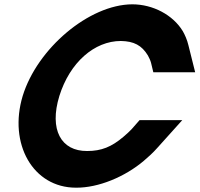

<svg xmlns="http://www.w3.org/2000/svg" viewBox="-20 -805 925 890"><path d="M590 -206 626.8 -248H824.8L709.7 -120C689.7 -97 664.9 -75 646 -59C559.7 14 436.8 66 332.1 65C132.1 65 18.5 -139 85.1 -360C152.3 -580 392.7 -784 593 -785C690 -785 781.7 -735 826.4 -662L827.1 -661C836.9 -644 847.6 -620 853.2 -596L884.7 -470H690.7L680.1 -514C676.8 -526 671.9 -536 665.5 -548C636.9 -595 600.7 -614 540 -615C418 -615 303.8 -516 255.1 -360C207.4 -204 262.8 -104 384.1 -105C450.1 -105 496.9 -124 552.3 -171C568.6 -185 579.6 -195 590 -206Z"/></svg>

Font: Nordica Plus
Style: NordicaClassicBkObl
Weight: 900
Version: Version 1.01